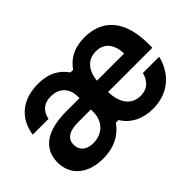

<svg xmlns="http://www.w3.org/2000/svg" viewBox="-92 -758 1017 1017"><g transform="rotate(-45 416.5 -249.5)"><path d="M209.2 12.5C305.8 12.5 361.7 -32.5 390.8 -75H410.8C445.8 -17.5 507.5 12.5 582.5 12.5C699.2 12.5 775.8 -58.3 800 -160H678.3C666.7 -118.3 641.7 -82.5 584.2 -82.5C520.8 -82.5 479.2 -130 476.7 -219.2H808.3V-248.3C808.3 -418.3 732.5 -512.5 593.3 -512.5C509.2 -512.5 460 -478.3 429.2 -433.3H409.2C378.3 -477.5 330.8 -512.5 244.2 -512.5C109.2 -512.5 46.7 -430 35 -341.7H153.3C158.3 -375.8 181.7 -417.5 245.8 -417.5C312.5 -417.5 346.7 -373.3 346.7 -315V-303.3H245.8C97.5 -303.3 23.3 -243.3 23.3 -145C23.3 -44.2 100.8 12.5 209.2 12.5ZM477.5 -303.3C484.2 -374.2 521.7 -417.5 583.3 -417.5C645.8 -417.5 679.2 -373.3 680.8 -303.3ZM230 -82.5C180 -82.5 150 -108.3 150 -150C150 -202.5 195.8 -218.3 252.5 -218.3H346.7V-199.2C346.7 -130.8 300.8 -82.5 230 -82.5Z"/></g></svg>

Font: Familjen Grotesk
Style: Bold
Weight: 700
Designer: Anders Wikstroem, Jonas Baeckman, Matilda Gysing, Kristian Moeller
Foundry: Familjen STHLM AB
Version: Version 2.000